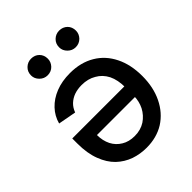

<svg xmlns="http://www.w3.org/2000/svg" viewBox="-212 -879 1010 1010"><g transform="rotate(-45 293.5 -374.0)"><path d="M281.2 -556.6Q361.3 -556.6 419.9 -521.5Q477.5 -487.3 508.8 -423.8Q540 -361.3 540 -276.4Q540 -192.4 508.8 -128.9Q477.5 -64.5 420.9 -28.3Q364.3 6.8 289.1 6.8Q242.2 6.8 199.2 -7.8Q155.3 -23.4 121.1 -55.7Q86.9 -88.9 67.4 -140.6Q46.9 -193.4 46.9 -266.6Q46.9 -279.3 46.9 -304.7Q155.3 -304.7 480.5 -304.7Q480.5 -285.2 480.5 -225.6Q398.4 -225.6 151.4 -225.6Q151.4 -183.6 168 -150.4Q184.6 -118.2 215.8 -99.6Q246.1 -81.1 288.1 -81.1Q333 -81.1 366.2 -102.5Q398.4 -124 417 -159.2Q434.6 -194.3 434.6 -235.4Q434.6 -255.9 434.6 -296.9Q434.6 -352.5 416 -390.6Q396.5 -428.7 361.3 -448.2Q327.1 -468.8 280.3 -468.8Q250 -468.8 224.6 -460Q200.2 -451.2 181.6 -433.6Q164.1 -417 154.3 -390.6Q121.1 -397.5 53.7 -409.2Q65.4 -453.1 96.7 -486.3Q127.9 -519.5 174.8 -538.1Q221.7 -556.6 281.2 -556.6ZM190.4 -630.9Q165 -630.9 146.5 -649.4Q127.9 -668 127.9 -692.4Q127.9 -719.7 146.5 -737.3Q165 -754.9 190.4 -754.9Q217.8 -754.9 235.4 -737.3Q252.9 -719.7 252.9 -692.4Q252.9 -668 235.4 -649.4Q217.8 -630.9 190.4 -630.9ZM399.4 -630.9Q374 -630.9 355.5 -649.4Q336.9 -668 336.9 -692.4Q336.9 -719.7 355.5 -737.3Q374 -754.9 399.4 -754.9Q425.8 -754.9 444.3 -737.3Q461.9 -719.7 461.9 -692.4Q461.9 -668 444.3 -649.4Q425.8 -630.9 399.4 -630.9Z"/></g></svg>

Font: DeepSea
Style: Medium
Weight: 500
Designer: Stem
Version: Version 3.019;git-0a5106e0b